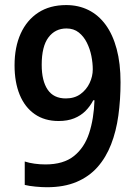

<svg xmlns="http://www.w3.org/2000/svg" viewBox="-20 -744 550 773"><path d="M465.3 -412.6Q465.3 -342.3 456.5 -278.8Q447.8 -215.3 427.2 -162.6Q406.7 -109.9 372.6 -71.3Q338.4 -32.7 288.1 -11.5Q237.8 9.8 168.9 9.8Q147.9 9.8 122.6 7.3Q97.2 4.9 79.6 0.5V-93.8Q97.7 -87.9 119.1 -85Q140.6 -82 163.1 -82Q235.4 -82 277.6 -115.7Q319.8 -149.4 338.9 -207.8Q357.9 -266.1 360.4 -340.3H355.5Q342.8 -315.9 324 -297.1Q305.2 -278.3 278.6 -267.6Q252 -256.8 215.8 -256.8Q159.7 -256.8 119.9 -284.4Q80.1 -312 59.3 -362.5Q38.6 -413.1 38.6 -481Q38.6 -554.2 63.2 -608.6Q87.9 -663.1 134.3 -693.4Q180.7 -723.6 246.6 -723.6Q295.9 -723.6 336.2 -703.6Q376.5 -683.6 405.3 -644.3Q434.1 -605 449.7 -546.9Q465.3 -488.8 465.3 -412.6ZM247.6 -629.4Q202.1 -629.4 175 -593.3Q147.9 -557.1 147.9 -482.9Q147.9 -418.5 171.9 -383.1Q195.8 -347.7 245.1 -347.7Q279.8 -347.7 304 -365.2Q328.1 -382.8 340.8 -409.7Q353.5 -436.5 353.5 -464.8Q353.5 -490.2 347.9 -518.6Q342.3 -546.9 329.8 -572Q317.4 -597.2 297.1 -613.3Q276.9 -629.4 247.6 -629.4Z"/></svg>

Font: Open Sans SemiCondensed SemiBold
Style: Regular
Weight: 600
Width: 4
Designer: Monotype Design Team
Foundry: Monotype Imaging Inc.
Version: Version 3.000